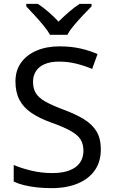

<svg xmlns="http://www.w3.org/2000/svg" viewBox="-20 -964 589 994"><path d="M247 10Q207 10 170.5 6Q134 2 104 -5.5Q74 -13 51 -24V-110Q87 -94 140.5 -81Q194 -68 251 -68Q304 -68 340 -82Q376 -96 394 -122Q412 -148 412 -183Q412 -218 397 -242Q382 -266 345.5 -286.5Q309 -307 244 -330Q183 -352 142 -380Q101 -408 80.5 -447.5Q60 -487 60 -542Q60 -599 89 -639.5Q118 -680 169.5 -702Q221 -724 288 -724Q347 -724 396 -713Q445 -702 485 -684L457 -607Q420 -623 376.5 -634Q333 -645 286 -645Q241 -645 211 -632Q181 -619 166 -595.5Q151 -572 151 -541Q151 -505 166 -481Q181 -457 215 -438Q249 -419 307 -397Q370 -374 413.5 -347.5Q457 -321 479.5 -284Q502 -247 502 -191Q502 -127 471 -82.5Q440 -38 382.5 -14Q325 10 247 10ZM239 -784Q226 -807 204 -833.5Q182 -860 158 -886Q134 -912 116 -931V-944H176Q202 -927 230 -903Q258 -879 283 -852Q310 -879 338 -903Q366 -927 392 -944H454V-931Q435 -912 410.5 -886Q386 -860 363.5 -833.5Q341 -807 329 -784Z"/></svg>

Font: Noto Sans Symbols
Style: Regular
Weight: 400
Designer: Monotype Design Team
Foundry: Monotype Imaging Inc.
Version: Version 2.002